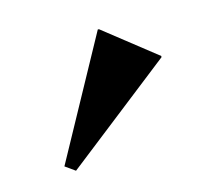

<svg xmlns="http://www.w3.org/2000/svg" viewBox="-40 -810 350 305"><g transform="rotate(-10 135.0 -657.5)"><path d="M61 -550 44 -560 134 -765H136L226 -706V-704Z"/></g></svg>

Font: Platypi Light
Style: Regular
Weight: 300
Designer: David Sargent
Foundry: Bolt Cutter Type
Version: Version 1.200